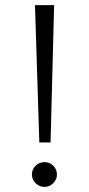

<svg xmlns="http://www.w3.org/2000/svg" viewBox="-20 -720 348 752"><path d="M134 -162 117 -700H192L178 -162ZM154 12Q134 12 119.5 -2.5Q105 -17 105 -36Q105 -57 119.5 -71Q134 -85 154 -85Q174 -85 188.5 -71Q203 -57 203 -36Q203 -17 188.5 -2.5Q174 12 154 12Z"/></svg>

Font: Inclusive Sans Light
Style: Regular
Weight: 300
Designer: Olivia King
Foundry: Olivia King
Version: Version 2.004